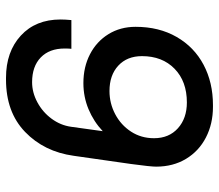

<svg xmlns="http://www.w3.org/2000/svg" viewBox="-66 -670 746 655"><g transform="rotate(-90 307.5 -343.0)"><path d="M568 -510Q568 -495 566 -473H468Q469 -481 469 -496Q469 -548 438.5 -577.5Q408 -607 354 -607Q319 -607 285.5 -589Q252 -571 229.5 -540.5Q207 -510 202 -474L187 -366Q220 -397 262 -414.5Q304 -432 351 -432Q406 -432 449.5 -409.5Q493 -387 518 -346.5Q543 -306 543 -254Q543 -174 508.5 -114Q474 -54 413.5 -22Q353 10 276 10H270Q212 10 165.5 -14Q119 -38 92.5 -82Q66 -126 66 -184Q66 -203 75 -269Q84 -335 103 -465Q117 -566 184.5 -631Q252 -696 363 -696H369Q458 -696 513 -645.5Q568 -595 568 -510ZM163 -191Q163 -140 197 -109.5Q231 -79 285 -79Q357 -79 400 -121Q443 -163 443 -232Q443 -283 410.5 -313Q378 -343 324 -343Q282 -343 245 -323.5Q208 -304 185.5 -269.5Q163 -235 163 -191Z"/></g></svg>

Font: Chivo
Style: Italic
Weight: 400
Italic angle: -8.05°
Designer: Hector Gatti
Foundry: Omnibus-Type
Version: Version 1.007